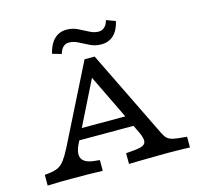

<svg xmlns="http://www.w3.org/2000/svg" viewBox="-107 -857 1024 975"><g transform="rotate(-15 405.5 -369.5)"><path d="M235.2 -168.3Q210 -119.2 222.8 -92.2Q235.6 -65.3 286.4 -59.7L316.2 -56.5V0Q280 -1.6 240 -2Q200.1 -2.4 159.8 -2.4Q125.1 -2.4 90.8 -2Q56.5 -1.6 26.6 0V-56.5L49.9 -58.9Q78.2 -62.1 97.1 -70.9Q116.1 -79.8 132 -101.1Q147.8 -122.4 167.3 -160.2L373.4 -571H426.6L642.5 -128.9Q653.3 -105.5 662.3 -91.4Q671.4 -77.3 686.7 -70.4Q702.1 -63.6 732.4 -60.4L774.6 -56.5V0Q763 -0.8 742.8 -1.2Q722.6 -1.6 700 -2Q677.5 -2.4 658.2 -2.4H659.7H662.8Q640 -2.4 613.2 -2Q586.4 -1.7 558.2 -1.3Q530 -0.9 503.3 -0.5Q476.6 -0.1 454 0.7V-55.7L506.5 -60.5Q548.4 -64.5 556.4 -82.1Q564.5 -99.7 546.8 -137.5L373.2 -496L400.5 -500.8ZM211.8 -180.3 238.6 -237.5H541.3L563.8 -180.3ZM476.2 -622Q445.5 -622 418.3 -635Q391.2 -648 366.9 -661Q342.6 -673.9 318.4 -673.9Q300.3 -673.9 288 -662.3Q275.7 -650.6 268.9 -627L220.9 -640.9Q233 -690.5 259.1 -715.4Q285.1 -740.2 323.3 -740.2Q354 -740.2 380.7 -727.3Q407.4 -714.3 431.8 -701.3Q456.1 -688.3 479.5 -688.3Q498.3 -688.3 511 -700.4Q523.7 -712.4 529.7 -735.3L577.7 -717.6Q567.1 -670.4 541.1 -646.2Q515.1 -622 476.2 -622Z"/></g></svg>

Font: Playfair 5pt SemiExpanded Light
Style: Regular
Weight: 300
Width: 6
Designer: Claus Eggers Sørensen
Foundry: Claus Eggers Sørensen
Version: Version 2.203